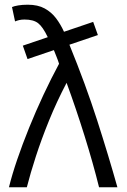

<svg xmlns="http://www.w3.org/2000/svg" viewBox="-20 -796 538 816"><path d="M18 0Q31 -53 53 -117.5Q75 -182 103.5 -252.5Q132 -323 164.5 -392.5Q197 -462 231 -525Q226 -541 220 -555.5Q214 -570 209 -583L97 -545L77 -602L183 -638Q162 -682 142 -697.5Q122 -713 84 -713Q71 -713 61 -710.5Q51 -708 44 -705L31 -766Q40 -770 57.5 -773Q75 -776 98 -776Q141 -776 170 -760Q199 -744 218.5 -718Q238 -692 252 -661L376 -703L396 -647L275 -606Q344 -437 393 -284.5Q442 -132 479 0H401Q376 -101 339.5 -218Q303 -335 263 -444Q221 -364 188.5 -284Q156 -204 132.5 -131.5Q109 -59 94 0Z"/></svg>

Font: Ubuntu Sans
Style: Regular
Weight: 400
Designer: Dalton Maag Ltd
Foundry: Dalton Maag Ltd
Version: Version 1.006; ttfautohint (v1.8.4.7-5d5b)